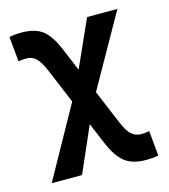

<svg xmlns="http://www.w3.org/2000/svg" viewBox="-111 -615 807 917"><g transform="rotate(-15 293.0 -156.0)"><path d="M499.5 214.8Q431.6 214.8 393.6 184.8Q355.5 154.8 325.2 82.5L157.2 -318.8Q138.2 -363.8 118.7 -382.8Q99.1 -401.9 69.8 -401.9Q52.7 -401.9 31.2 -397.9L19.5 -521.5Q48.3 -527.3 79.6 -527.3Q146.5 -527.3 183.6 -498.8Q220.7 -470.2 250 -400.4L419.9 6.3Q439 52.2 458.7 70.8Q478.5 89.4 509.3 89.4Q516.1 89.4 527.3 88.4Q538.6 87.4 547.9 85.4L559.6 209Q545.9 212.4 530 213.6Q514.2 214.8 499.5 214.8ZM33.7 205.1 263.7 -208.5 402.3 -517.6H552.2L319.3 -105L183.6 205.1Z"/></g></svg>

Font: Cascadia Mono PL
Style: Regular
Weight: 400
Monospace: yes
Designer: Aaron Bell
Foundry: Saja Typeworks
Version: Version 2102.003